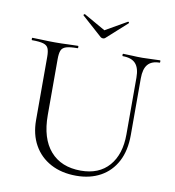

<svg xmlns="http://www.w3.org/2000/svg" viewBox="-87 -865 872 955"><g transform="rotate(10 348.5 -387.0)"><path d="M572 -520Q572 -568 551.5 -590.5Q531 -613 487 -613Q484 -613 484 -619Q484 -625 487 -625Q509 -625 532.5 -623.5Q556 -622 584 -622Q607 -622 630.5 -623.5Q654 -625 673 -625Q675 -625 675 -619Q675 -613 673 -613Q633 -613 613.5 -590.5Q594 -568 594 -520V-234Q594 -155 565 -100Q536 -45 483.5 -16Q431 13 361 13Q287 13 232 -16.5Q177 -46 147 -99.5Q117 -153 117 -225V-544Q117 -573 110.5 -587.5Q104 -602 85 -607.5Q66 -613 28 -613Q26 -613 26 -619Q26 -625 28 -625Q52 -625 81 -623.5Q110 -622 143 -622Q177 -622 206.5 -623.5Q236 -625 258 -625Q261 -625 261 -619Q261 -613 258 -613Q220 -613 201 -607Q182 -601 176 -586Q170 -571 170 -542V-260Q170 -142 225 -79Q280 -16 379 -16Q471 -16 521.5 -74Q572 -132 572 -233ZM362 -687 259 -779Q257 -781 260.5 -784Q264 -787 265 -786L374 -724L482 -786Q484 -788 487 -784.5Q490 -781 487 -779L385 -687Q381 -683 374 -683Q367 -683 362 -687Z"/></g></svg>

Font: Cormorant Garamond Light
Style: Regular
Weight: 300
Designer: Christian Thalmann (Catharsis Fonts)
Foundry: Catharsis Fonts
Version: Version 4.001